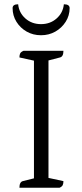

<svg xmlns="http://www.w3.org/2000/svg" viewBox="-20 -879 384 899"><path d="M71 0Q71 -27 87 -31L139 -44V-595L71 -610Q71 -622 74.5 -629Q78 -636 90 -641H277Q277 -614 261 -610L207 -596V-46L277 -31Q277 -19 273.5 -12Q270 -5 259 0ZM172 -714Q135 -714 105 -731Q75 -748 57 -777Q39 -806 39 -841Q39 -859 65 -859Q69 -819 99 -792.5Q129 -766 172 -766Q215 -766 245 -792.5Q275 -819 279 -859Q306 -859 306 -841Q306 -806 287.5 -777Q269 -748 239 -731Q209 -714 172 -714Z"/></svg>

Font: Petrona Light
Style: Regular
Weight: 300
Designer: Ringo R. Seeber
Foundry: Ringo R. Seeber
Version: Version 2.001; ttfautohint (v1.8.3)